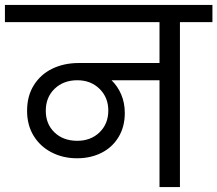

<svg xmlns="http://www.w3.org/2000/svg" viewBox="-47 -760 883 780"><path d="M816 -670H684V0H601V-434H406Q431 -410 445.5 -376Q460 -342 460 -301Q460 -245 434.5 -203Q409 -161 365 -139Q321 -117 266 -117Q209 -117 162.5 -141Q116 -165 89.5 -208.5Q63 -252 63 -310Q63 -370 90.5 -414Q118 -458 165.5 -481Q213 -504 273 -504H601V-670H-27V-740H816ZM393 -311Q393 -364 357.5 -399Q322 -434 267 -434Q211 -434 175 -399.5Q139 -365 139 -310Q139 -256 174.5 -222Q210 -188 267 -188Q322 -188 357.5 -222.5Q393 -257 393 -311Z"/></svg>

Font: Poppins A&M
Style: Regular-A&M
Weight: 400
Designer: Ninad Kale (Devanagari), Jonny Pinhorn (Latin)
Foundry: Indian Type Foundry
Version: 4.004